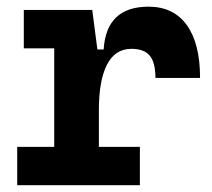

<svg xmlns="http://www.w3.org/2000/svg" viewBox="-20 -547 626 567"><path d="M272 -222.7V-113.3H393.1V0H30.8V-113.3H140.1V-404.3H50.3V-517.6H252.4L267.6 -400.9H286.1Q293.9 -527.3 418.5 -527.3Q492.2 -527.3 531.5 -473.1Q570.8 -418.9 570.8 -316.9H439Q439 -362.8 422.1 -382.8Q405.3 -402.8 368.2 -402.8Q319.8 -402.8 295.9 -356Q272 -309.1 272 -222.7Z"/></svg>

Font: Cascadia Code PL
Style: Bold
Weight: 700
Monospace: yes
Designer: Aaron Bell
Foundry: Saja Typeworks
Version: Version 2404.023; ttfautohint (v1.8.4)